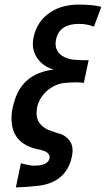

<svg xmlns="http://www.w3.org/2000/svg" viewBox="-20 -647 461 836"><path d="M421 -617 389 -531Q359 -543 324 -543Q241 -543 225 -479Q222 -467 222 -457Q222 -424 249 -405Q272 -390 301 -387Q345 -384 366 -385L345 -286Q319 -291 263 -286Q226 -283 191 -257Q151 -225 141 -177Q139 -161 139 -154Q139 -106 189 -82Q199 -78 220 -71Q241 -64 251 -61Q296 -37 296 7Q296 27 288 54Q257 152 138 163Q91 168 49 169L71 64Q80 67 118 74Q190 77 196 41Q198 27 185.5 17.5Q173 8 145 3Q30 -21 30 -132Q30 -164 40 -197Q74 -328 214 -344Q183 -352 158 -375Q123 -410 123 -456Q123 -470 126 -484Q141 -557 203 -596Q253 -627 322 -627Q388 -627 421 -617Z"/></svg>

Font: GFS Neohellenic Rg
Style: Bold Italic
Weight: 700
Italic angle: -12°
Designer: Designed by Takis Katsoulidis and George D. Matthiopoulos.
Foundry: Designed by Takis Katsoulidis and George D. Matthiopoulos.
Version: Version 1.0